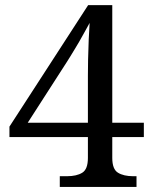

<svg xmlns="http://www.w3.org/2000/svg" viewBox="-20 -734 599 754"><path d="M544.9 -252V-195.8H420.9V-113.8Q420.9 -69.3 443.4 -55.7Q465.8 -42 502.9 -42H516.1V0H214.8V-42H243.2Q280.8 -42 303 -55.7Q325.2 -69.3 325.2 -113.8V-195.8H17.1V-236.8L326.2 -713.9H420.9V-252ZM88.9 -252H325.2V-437Q325.2 -461.9 325.9 -500.7Q326.7 -539.6 328.4 -578.9Q330.1 -618.2 332 -644Q327.1 -634.8 314 -611.3Q300.8 -587.9 291 -570.3Q286.1 -562 275.9 -544.9Q265.6 -527.8 255.9 -512Q246.1 -496.1 242.2 -490.2Z"/></svg>

Font: Koh Santepheap
Style: Regular
Weight: 400
Designer: Danh Hong
Version: Version 2.002; ttfautohint (v1.8.3)